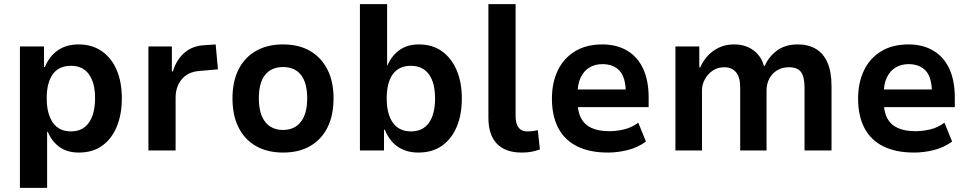

<svg xmlns="http://www.w3.org/2000/svg" viewBox="-20 -725 4671 925"><path d="M76 180V-501H192V-402H196Q219 -456 260 -483.5Q301 -511 359 -511Q424 -511 471 -478Q518 -445 542.5 -387Q567 -329 567 -251Q567 -175 543 -116Q519 -57 473 -23.5Q427 10 360 10Q304 10 267 -16.5Q230 -43 210 -90H207V180ZM322 -92Q379 -92 408.5 -134.5Q438 -177 438 -252Q438 -326 408.5 -367Q379 -408 322 -408Q263 -408 234 -367Q205 -326 205 -252Q205 -177 234.5 -134.5Q264 -92 322 -92Z M695 0V-501H808V-381H813Q829 -435 866.5 -469Q904 -503 961 -507L1019 -511L1030 -391L940 -383Q886 -379 856 -343.5Q826 -308 826 -254V0Z M1344 10Q1268 10 1213 -21.5Q1158 -53 1129 -111.5Q1100 -170 1100 -251Q1100 -332 1129 -390Q1158 -448 1213 -479.5Q1268 -511 1343 -511Q1420 -511 1474 -479.5Q1528 -448 1557.5 -390Q1587 -332 1587 -251Q1587 -170 1558 -111.5Q1529 -53 1474.5 -21.5Q1420 10 1344 10ZM1343 -99Q1399 -99 1429.5 -138Q1460 -177 1460 -252Q1460 -326 1430 -364Q1400 -402 1344 -402Q1287 -402 1257 -364Q1227 -326 1227 -252Q1227 -177 1257.5 -138Q1288 -99 1343 -99Z M1995 10Q1939 10 1898 -17Q1857 -44 1834 -100H1830V0H1714V-705H1845V-411H1847Q1868 -458 1905.5 -484.5Q1943 -511 1998 -511Q2064 -511 2110 -477.5Q2156 -444 2180.5 -385.5Q2205 -327 2205 -251Q2205 -173 2180.5 -114.5Q2156 -56 2109.5 -23Q2063 10 1995 10ZM1960 -92Q2017 -92 2046.5 -133.5Q2076 -175 2076 -251Q2076 -327 2046 -367.5Q2016 -408 1959 -408Q1902 -408 1872.5 -367.5Q1843 -327 1843 -251Q1843 -175 1873 -133.5Q1903 -92 1960 -92Z M2493 10Q2415 10 2374 -32.5Q2333 -75 2333 -158V-705H2464V-167Q2464 -144 2469.5 -127.5Q2475 -111 2487.5 -101.5Q2500 -92 2520 -92Q2534 -92 2546.5 -93.5Q2559 -95 2571 -98L2581 -5Q2558 3 2538.5 6.5Q2519 10 2493 10Z M2909 10Q2821 10 2760.5 -20Q2700 -50 2669.5 -108.5Q2639 -167 2639 -250Q2639 -326 2667 -385Q2695 -444 2749.5 -477.5Q2804 -511 2882 -511Q2951 -511 3001.5 -481Q3052 -451 3078.5 -394Q3105 -337 3105 -255V-209H2742V-294H3009L2995 -275Q2995 -351 2965.5 -383.5Q2936 -416 2882 -416Q2847 -416 2820 -400Q2793 -384 2777.5 -351.5Q2762 -319 2762 -267V-243Q2762 -189 2779 -156.5Q2796 -124 2830 -108.5Q2864 -93 2915 -93Q2951 -93 2988 -102Q3025 -111 3055 -134L3092 -43Q3052 -14 3004 -2Q2956 10 2909 10Z M3234 0V-501H3349V-401H3354Q3367 -432 3390.5 -457Q3414 -482 3445.5 -496.5Q3477 -511 3516 -511Q3572 -511 3610 -482.5Q3648 -454 3660 -408H3665Q3682 -450 3722 -480.5Q3762 -511 3824 -511Q3874 -511 3910.5 -489.5Q3947 -468 3966.5 -423.5Q3986 -379 3986 -310V0H3856V-303Q3856 -355 3839 -378Q3822 -401 3781 -401Q3749 -401 3724.5 -386.5Q3700 -372 3686.5 -346.5Q3673 -321 3673 -289V0H3546V-303Q3546 -354 3525.5 -377.5Q3505 -401 3470 -401Q3438 -401 3414 -385Q3390 -369 3376 -343.5Q3362 -318 3362 -291V0Z M4384 10Q4296 10 4235.5 -20Q4175 -50 4144.5 -108.5Q4114 -167 4114 -250Q4114 -326 4142 -385Q4170 -444 4224.5 -477.5Q4279 -511 4357 -511Q4426 -511 4476.5 -481Q4527 -451 4553.5 -394Q4580 -337 4580 -255V-209H4217V-294H4484L4470 -275Q4470 -351 4440.5 -383.5Q4411 -416 4357 -416Q4322 -416 4295 -400Q4268 -384 4252.5 -351.5Q4237 -319 4237 -267V-243Q4237 -189 4254 -156.5Q4271 -124 4305 -108.5Q4339 -93 4390 -93Q4426 -93 4463 -102Q4500 -111 4530 -134L4567 -43Q4527 -14 4479 -2Q4431 10 4384 10Z"/></svg>

Font: Nunito Sans 7pt SemiCondensed
Style: Bold
Weight: 700
Width: 4
Designer: Vernon Adams
Foundry: Vernon Adams
Version: Version 3.101;gftools[0.9.27]